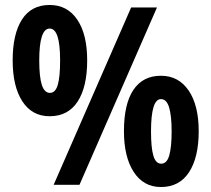

<svg xmlns="http://www.w3.org/2000/svg" viewBox="-20 -744 850 773"><path d="M180 -724Q251 -724 291 -665Q331 -606 331 -501Q331 -394 292.5 -335Q254 -276 180 -276Q109 -276 70 -336Q31 -396 31 -501Q31 -607 68.5 -665.5Q106 -724 180 -724ZM180 -629Q159 -629 148.5 -597Q138 -565 138 -501Q138 -434 148.5 -402Q159 -370 181 -370Q203 -370 212.5 -402Q222 -434 222 -500Q222 -566 211.5 -597.5Q201 -629 180 -629ZM612 -714 300 0H196L508 -714ZM628 -439Q699 -439 739.5 -379.5Q780 -320 780 -216Q780 -110 741 -50.5Q702 9 628 9Q558 9 518.5 -51.5Q479 -112 479 -216Q479 -325 517 -382Q555 -439 628 -439ZM628 -345Q608 -345 598 -312.5Q588 -280 588 -215Q588 -149 597.5 -117Q607 -85 629 -85Q652 -85 661.5 -118.5Q671 -152 671 -215Q671 -277 661 -311Q651 -345 628 -345Z"/></svg>

Font: Noto Sans Condensed
Style: Regular
Weight: 400
Width: 3
Version: Version 2.013